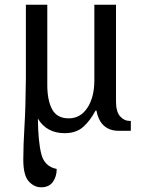

<svg xmlns="http://www.w3.org/2000/svg" viewBox="-20 -556 612 816"><path d="M155 240Q125 240 102 214.5Q79 189 79 122Q79 62 84 -19Q89 -100 90 -225V-536H181V-195Q181 -130 201.5 -91.5Q222 -53 272 -53Q322 -53 351.5 -98Q381 -143 381 -215V-536H473V-125Q473 -81 490.5 -61.5Q508 -42 532 -42H536V0H486Q406 0 390 -86H386Q364 -44 334 -17Q304 10 255 10Q178 10 141 -52Q142 45 155.5 98.5Q169 152 221 162Q221 195 204.5 217.5Q188 240 155 240Z"/></svg>

Font: Noto Serif SemiCondensed
Style: Regular
Weight: 400
Width: 4
Designer: Monotype Design Team
Foundry: Monotype Imaging Inc.
Version: Version 2.013